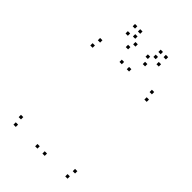

<svg xmlns="http://www.w3.org/2000/svg" viewBox="-278 -1059 1175 1175"><g transform="rotate(45 310.0 -471.0)"><path d="M346.5 10V-10H326.5V10ZM346.5 -720V-740H326.5V-720ZM283.5 -720V-740H263.5V-720ZM283.5 10V-10H263.5V10ZM544 10V-10H524V10ZM554 -45V-65H534V-45ZM86 -45V-65H66V-45ZM96 10V-10H76V10ZM554 -665V-685H534V-665ZM544 -720V-740H524V-720ZM96 -720V-740H76V-720ZM86 -665V-685H66V-665ZM393.5 -811.5V-831.5H373.5V-811.5ZM453.5 -870V-890H433.5V-870ZM453.5 -931.5V-951.5H433.5V-931.5ZM408.5 -931.5V-951.5H388.5V-931.5ZM408.5 -888.5V-908.5H388.5V-888.5ZM373.5 -855.5V-875.5H353.5V-855.5ZM266.5 -855.5V-875.5H246.5V-855.5ZM231.5 -888.5V-908.5H211.5V-888.5ZM231.5 -931.5V-951.5H211.5V-931.5ZM186.5 -931.5V-951.5H166.5V-931.5ZM186.5 -869.5V-889.5H166.5V-869.5ZM246.5 -811.5V-831.5H226.5V-811.5Z"/></g></svg>

Font: Monaspace Krypton Dots Var
Style: Regular
Weight: 400
Designer: Riley Cran and the Lettermatic Team
Version: Version 1.100 (Monaspace Krypton Dots)